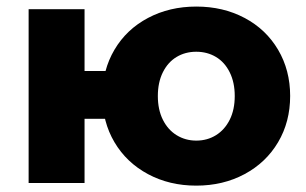

<svg xmlns="http://www.w3.org/2000/svg" viewBox="-20 -569 951 597"><path d="M298.4 -270.6Q298.4 -351 335.9 -414.4Q373.4 -477.9 440.2 -513.2Q507 -548.6 590.4 -548.6Q673.9 -548.6 740.6 -513.2Q807.2 -477.9 844.7 -414.3Q882.2 -350.7 882.2 -270.6Q882.2 -190.2 844.7 -126.8Q807.2 -63.4 740.5 -27.6Q673.7 8.2 590.2 8.2Q506.8 8.2 440.1 -27.6Q373.4 -63.4 335.9 -126.8Q298.4 -190.2 298.4 -270.6ZM69 -540.3H242.9V-348.3H400.2V-199.6H242.9V0H69ZM709.9 -270.4Q709.9 -312.9 694.2 -344.3Q678.6 -375.7 651.5 -391.9Q624.4 -408.1 590.2 -408.1Q556.1 -408.1 529.1 -391.9Q502.1 -375.7 486.4 -344.3Q470.8 -312.9 470.8 -270.4Q470.8 -228 486.4 -196.7Q502 -165.4 529.3 -148.6Q556.6 -131.8 590.4 -131.8Q624.3 -131.8 651.5 -148.6Q678.6 -165.4 694.3 -196.7Q709.9 -228 709.9 -270.4Z"/></svg>

Font: iiserrat Thin
Style: Regular
Weight: 100
Designer: Akira Ohta
Foundry: Akira Ohta
Version: Version 1.200;Glyphs 3.3.1 (3343)